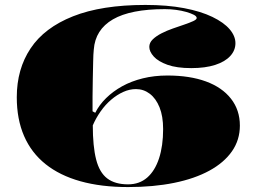

<svg xmlns="http://www.w3.org/2000/svg" viewBox="-20 -743 1043 778"><path d="M569 -723Q658 -723 726 -710Q794 -697 840.5 -674.5Q887 -652 910.5 -624.5Q934 -597 934 -568Q934 -539 913 -516Q892 -493 852 -480Q812 -467 755 -467Q696 -467 658.5 -480.5Q621 -494 603 -514Q585 -534 585 -553Q585 -570 599 -583.5Q613 -597 634.5 -608Q656 -619 680.5 -627.5Q705 -636 727 -643.5Q749 -651 763 -657.5Q777 -664 777 -670Q777 -677 765.5 -683Q754 -689 735 -694.5Q716 -700 693.5 -703Q671 -706 648 -706Q509 -706 437.5 -664.5Q366 -623 360 -542Q358 -524 357.5 -492.5Q357 -461 356 -423.5Q355 -386 355 -351.5Q355 -317 355 -292L366 -286Q382 -318 410 -345.5Q438 -373 475 -393.5Q512 -414 558.5 -425.5Q605 -437 658 -437Q749 -437 814.5 -413Q880 -389 916 -343Q952 -297 952 -234Q952 -176 920 -130Q888 -84 828.5 -51.5Q769 -19 685.5 -2Q602 15 499 15Q390 15 306 -8.5Q222 -32 164.5 -78Q107 -124 77.5 -192Q48 -260 48 -349Q48 -463 104 -547Q160 -631 276 -677Q392 -723 569 -723ZM531 -382Q505 -382 479.5 -370.5Q454 -359 430.5 -339Q407 -319 388 -292Q369 -265 356 -235Q356 -150 369.5 -97Q383 -44 414.5 -20Q446 4 499 4Q545 4 576.5 -23.5Q608 -51 624.5 -101.5Q641 -152 641 -220Q641 -272 626.5 -308Q612 -344 587 -363Q562 -382 531 -382Z"/></svg>

Font: Kalnia SemiExpanded SemiBold
Style: Regular
Weight: 600
Width: 6
Designer: Frida Medrano
Foundry: Frida Medrano
Version: Version 1.105